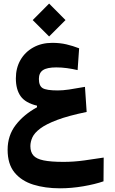

<svg xmlns="http://www.w3.org/2000/svg" viewBox="-20 -709 626 1046"><path d="M306.6 316.9Q226.1 316.9 161.6 296.9Q97.2 276.9 59.3 231Q21.5 185.1 21.5 106.9Q21.5 29.3 65.7 -28.1Q109.9 -85.4 181.6 -124.5V-133.3Q118.2 -148.4 92.3 -185.1Q66.4 -221.7 66.4 -282.2Q66.4 -338.4 91.3 -381.8Q116.2 -425.3 161.1 -450.4Q206.1 -475.6 265.1 -475.6Q306.6 -475.6 342 -467.3Q377.4 -459 411.1 -445.8L402.8 -327.1Q373 -334 344.2 -337.9Q315.4 -341.8 286.6 -341.8Q236.3 -341.8 214.1 -326.9Q191.9 -312 191.9 -278.8Q191.9 -241.7 212.2 -229Q232.4 -216.3 294.9 -216.3Q321.8 -216.3 355.7 -221.2Q389.6 -226.1 442.9 -235.8L452.1 -99.1Q352.5 -78.6 291.7 -55.7Q231 -32.7 199.2 -8.8Q167.5 15.1 156.5 39.3Q145.5 63.5 145.5 87.4Q145.5 119.1 161.9 137.9Q178.2 156.7 217.8 164.8Q257.3 172.9 326.2 172.9Q382.3 172.9 439 165Q495.6 157.2 544.9 149.4L543.9 278.8Q497.6 294.9 433.1 305.9Q368.7 316.9 306.6 316.9ZM247.6 -510.3 158.2 -599.6 247.6 -689.5 336.9 -599.6Z"/></svg>

Font: Cascadia Code NF
Style: Bold
Weight: 700
Monospace: yes
Designer: Aaron Bell
Foundry: Saja Typeworks
Version: Version 2404.023; ttfautohint (v1.8.4)